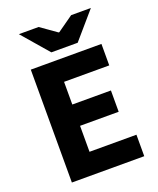

<svg xmlns="http://www.w3.org/2000/svg" viewBox="-155 -949 859 1042"><g transform="rotate(-20 274.0 -427.5)"><path d="M77 0V-652H485V-528H224V-397H447V-274H224V-124H495V0ZM214 -702 82 -855H196L288 -790H292L384 -855H498L366 -702Z"/></g></svg>

Font: Mada
Style: Bold
Weight: 700
Designer: Khaled Hosny
Version: Version 1.5